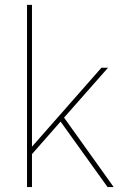

<svg xmlns="http://www.w3.org/2000/svg" viewBox="-20 -760 502 780"><path d="M240.2 -282.2 441.9 0H417L226.1 -266.1L109.9 -133.8V0H89.8V-740.2H109.9V-164.1L392.1 -484.9H418.9Z"/></svg>

Font: Genome Thin
Style: Regular
Weight: 250
Designer: Alfredo Marco Pradil
Version: Version 1.001